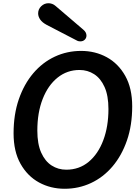

<svg xmlns="http://www.w3.org/2000/svg" viewBox="-20 -1163 856 1188"><path d="M380 5Q293 5 221.5 -34Q150 -73 107 -149.5Q64 -226 64 -338Q64 -455 96.5 -549Q129 -643 186 -710Q243 -777 319 -812.5Q395 -848 482 -848Q569 -848 640.5 -809Q712 -770 755 -693.5Q798 -617 798 -505Q798 -388 765.5 -294Q733 -200 676 -133Q619 -66 543 -30.5Q467 5 380 5ZM390 -113Q470 -113 528.5 -161.5Q587 -210 619 -295Q651 -380 651 -488Q651 -571 627 -624.5Q603 -678 562.5 -704Q522 -730 472 -730Q395 -730 336 -682.5Q277 -635 244 -550.5Q211 -466 211 -355Q211 -272 235 -218.5Q259 -165 299.5 -139Q340 -113 390 -113ZM477 -907Q473 -907 467 -908Q461 -909 456 -912L269 -1009Q241 -1024 228.5 -1042.5Q216 -1061 216 -1080Q216 -1106 235 -1124.5Q254 -1143 280 -1143Q291 -1143 302.5 -1139Q314 -1135 324 -1126L496 -979Q515 -963 515 -943Q515 -928 504.5 -917.5Q494 -907 477 -907Z"/></svg>

Font: Pacifico
Style: Regular
Weight: 400
Designer: Vernon Adams
Foundry: Vernon Adams
Version: Version 3.010; ttfautohint (v1.8.4.7-5d5b)